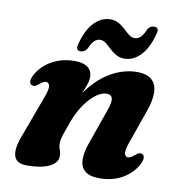

<svg xmlns="http://www.w3.org/2000/svg" viewBox="-79 -764 801 851"><g transform="rotate(10 321.0 -338.0)"><path d="M56.5 -341Q48.2 -345.3 47.8 -356.9Q47.3 -368.5 56.6 -386.3Q79 -428.3 124 -453.8Q168.9 -479.4 228.3 -479.4Q265.5 -479.4 285.6 -464.3Q305.8 -449.2 305.8 -420.5Q305.8 -403.4 298 -382.2Q290.3 -361 279.1 -336.1Q267.9 -311.2 256.3 -282.8Q244.7 -254.5 237.3 -223L225.3 -233.1Q252.6 -302.9 287.2 -350.3Q321.8 -397.8 359.7 -426.2Q397.6 -454.7 435.2 -467Q472.9 -479.4 506 -479.4Q552.4 -479.4 574.2 -459.2Q596.1 -439.1 597 -403.2Q597.9 -367.4 581.2 -320.2L526.2 -163.8Q513.5 -128 517.1 -113.9Q520.7 -99.8 531.8 -99.8Q538.2 -99.8 544.9 -103.3Q551.7 -106.9 561.8 -115.5Q572.6 -124.7 579.6 -126.5Q586.6 -128.4 593.3 -124.9Q601.6 -120.6 602 -109Q602.5 -97.4 593.2 -79.6Q571.2 -37.6 526.8 -12Q482.5 13.5 423.9 13.5Q379.9 13.5 358.8 -4Q337.7 -21.6 336.6 -53.8Q335.6 -86 350.7 -129.1L406.2 -287Q420.9 -325.6 417 -343.5Q413.1 -361.3 390.7 -361.3Q375.1 -361.3 356.7 -351Q338.3 -340.6 319.5 -321.1Q300.8 -301.6 283.7 -273.4Q266.6 -245.1 253.1 -209Q243.5 -182.7 236.9 -163.7Q230.3 -144.8 227.1 -131.6Q224 -118.5 224 -108.6Q224 -93.2 229.2 -80.8Q234.4 -68.5 234.4 -52.2Q234.4 -22.4 198.1 -4.4Q161.8 13.5 97.2 13.5Q50.4 13.5 40.2 -17.4Q30 -48.4 50.7 -104.4L123.6 -302.1Q137 -337.9 133.1 -352Q129.2 -366.1 118 -366.1Q111.7 -366.1 104.9 -362.8Q98.1 -359.4 88 -350.4Q77.2 -341.6 70.2 -339.8Q63.2 -337.9 56.5 -341ZM440.9 -527.9Q418.6 -527.9 402.2 -537.4Q385.9 -547 372.9 -559.6Q359.9 -572.3 347.8 -581.8Q335.8 -591.4 322.1 -591.4Q306.6 -591.4 294.9 -579.6Q283.3 -567.9 272.9 -543.3Q262 -526.1 243.9 -526.1Q219.3 -526.1 229.1 -557.7Q246 -622.1 278 -655.3Q310.1 -688.6 350.4 -688.6Q373.1 -688.6 389.4 -679Q405.8 -669.5 418.5 -657Q431.3 -644.6 443.3 -635Q455.4 -625.5 469.2 -625.5Q485.6 -625.5 497.1 -637.5Q508.7 -649.5 518.7 -673.7Q528.9 -690.5 547.8 -690.5Q571.5 -690.5 562.1 -659.3Q545.3 -594.9 513 -561.4Q480.7 -527.9 440.9 -527.9Z"/></g></svg>

Font: Fraunces
Style: Italic
Weight: 900
Italic angle: -16°
Version: Version 1.000;[0bf87f6ff]